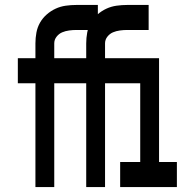

<svg xmlns="http://www.w3.org/2000/svg" viewBox="-20 -755 790 775"><path d="M123 0V-419H52V-520H123V-580Q123 -602 127 -623.5Q131 -645 141.5 -663.5Q152 -682 168.5 -696.5Q185 -711 204.5 -720Q224 -729 245.5 -732Q267 -735 288 -735H375V-634H288Q274 -634 259 -632Q244 -630 231 -624.5Q218 -619 208.5 -607Q199 -595 199 -580V-520H348V-419H199V0ZM328 0V-419H257V-520H328V-580Q328 -602 332 -623.5Q336 -645 346.5 -663.5Q357 -682 373.5 -696.5Q390 -711 409.5 -720Q429 -729 450.5 -732Q472 -735 493 -735H580V-634H493Q479 -634 464 -632Q449 -630 436 -624.5Q423 -619 413.5 -607Q404 -595 404 -580V-520H553V-419H404V0ZM465 0V-101H546V-419H474V-520H622V-101H694V0Z"/></svg>

Font: Iosevka Book
Style: Bold
Weight: 700
Designer: Belleve Invis
Foundry: Belleve Invis
Version: Version 28.0.7; ttfautohint (v1.8.3)